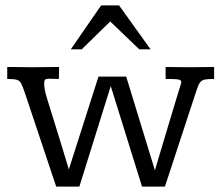

<svg xmlns="http://www.w3.org/2000/svg" viewBox="-20 -685 820 711"><path d="M188 5.9 72.3 -340.3Q64 -365.2 58.3 -376Q52.7 -386.7 42 -389.6Q31.2 -392.6 6.8 -392.6V-437Q23.4 -437 39.8 -436.8Q56.2 -436.5 71.5 -436.3Q86.9 -436 99.6 -436Q117.2 -436 143.1 -436.5Q168.9 -437 198.7 -437Q198.7 -433.1 198.7 -427.2Q198.7 -421.4 198.5 -414.8Q198.2 -408.2 198.2 -402.3Q198.2 -396.5 198.2 -392.6Q186.5 -392.6 177.2 -393.1Q168 -393.6 162.1 -393.6Q150.9 -393.6 147.2 -389.9Q143.6 -386.2 143.6 -376Q143.6 -356.4 152.1 -327.4Q160.6 -298.3 168.9 -272.5Q177.2 -246.1 188.2 -210.7Q199.2 -175.3 209.7 -140.9Q220.2 -106.4 227.3 -83Q234.4 -59.6 234.9 -57.6L344.7 -401.4H447.3L553.7 -54.2Q553.7 -54.2 560.3 -76.4Q566.9 -98.6 577.4 -134Q587.9 -169.4 599.9 -209.2Q611.8 -249 622.8 -285.2Q633.8 -321.3 640.9 -345.2Q647.9 -369.1 648.9 -371.1Q649.9 -374.5 650.4 -376.7Q650.9 -378.9 651.4 -381.3Q650.9 -389.6 638.2 -391.1Q625.5 -392.6 593.3 -392.6V-437Q613.8 -437 635 -436.5Q656.2 -436 676.8 -436Q701.2 -436 725.1 -436.5Q749 -437 772.9 -437V-392.6Q751 -392.6 739.5 -390.6Q728 -388.7 721.4 -380.6Q714.8 -372.6 709 -354Q703.1 -335.4 691.9 -302.2L590.8 5.9H505.9L390.1 -366.2L273.9 5.9ZM242.2 -502.4 354.5 -665H420.9L537.6 -502.4H495.6L388.2 -605.5L282.7 -502.4Z"/></svg>

Font: Kameron
Style: Regular
Weight: 400
Designer: Vernon Adams
Foundry: Vernon Adams
Version: Version 1.100